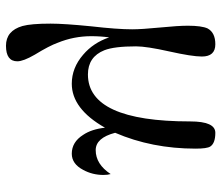

<svg xmlns="http://www.w3.org/2000/svg" viewBox="-69 -443 740 642"><g transform="rotate(90 301.0 -122.0)"><path d="M565 -98Q565 -61 548 -30Q528 8 494 8Q455 8 431 -30Q412 -58 407 -103Q344 8 260 8Q207 8 163 -30Q123 -64 105 -117Q101 -88 101 -57Q101 1 123 55Q133 83 163 132Q185 170 185 190Q185 228 133 228Q83 228 67 173Q59 144 59 79Q59 33 68 -57Q78 -144 78 -194Q78 -226 72 -287Q66 -348 66 -380Q66 -426 75 -446Q89 -472 128 -472Q169 -472 169 -427Q169 -394 152 -318Q135 -242 135 -207Q135 -134 148 -101Q170 -46 229 -46Q386 -46 386 -388Q386 -472 424 -472Q459 -472 470 -455Q477 -444 477 -406Q477 -260 424 -137Q441 -72 482 -72Q529 -72 562 -122Q565 -112 565 -98Z"/></g></svg>

Font: GFS Didot
Style: Regular
Weight: 400
Designer: Takis Katsoulidis and George D. Matthiopoulos
Foundry: Takis Katsoulidis and George D. Matthiopoulos
Version: Version 1.0